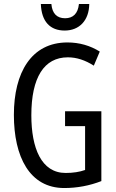

<svg xmlns="http://www.w3.org/2000/svg" viewBox="-20 -1031 585 968"><path d="M430 -1011H378C373 -962 348 -939 308 -939C267 -939 243 -963 239 -1011H186C189 -922 233 -877 306 -877C380 -877 429 -928 430 -1011ZM308 -470V-395H409V-174C381 -164 348 -159 311 -159C188 -159 138 -285 138 -450C138 -640 202 -742 322 -742C366 -742 409 -728 453 -700L483 -771C435 -801 380 -817 320 -817C138 -817 50 -665 50 -452C50 -241 129 -83 304 -83C369 -83 432 -95 491 -118V-470Z"/></svg>

Font: Noto Sans Kannada UI ExtraCondensed
Style: Regular
Weight: 400
Width: 2
Designer: Jelle Bosma - Monotype Design Team
Foundry: Monotype Imaging Inc.
Version: Version 2.005